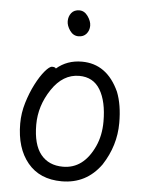

<svg xmlns="http://www.w3.org/2000/svg" viewBox="-52 -740 604 800"><g transform="rotate(5 250.0 -340.0)"><path d="M236 18Q144 18 93.5 -43Q43 -104 43 -207Q43 -251 56 -294Q69 -337 87.5 -373Q106 -409 125 -431.5Q144 -454 155 -454Q168 -454 171 -448Q215 -486 277 -486Q382 -486 433 -374Q454 -321 454 -245Q454 -150 400 -67Q339 18 236 18ZM236 -43Q322 -43 367 -141Q388 -187 388 -245Q388 -329 359 -377.5Q330 -426 271 -426Q203 -426 156.5 -356.5Q110 -287 110 -208Q110 -125 143 -84Q176 -43 236 -43ZM253 -590Q231 -590 217 -610Q203 -630 203 -649Q203 -669 214.5 -683.5Q226 -698 248 -698Q269 -698 283.5 -677.5Q298 -657 298 -638Q298 -618 286 -604Q274 -590 253 -590Z"/></g></svg>

Font: LXGW WenKai Mono Lite
Style: Regular
Weight: 400
Monospace: yes
Designer: LXGW / Fontworks Inc.
Foundry: LXGW / Fontworks Inc.
Version: Version 1.520; June 14, 2025